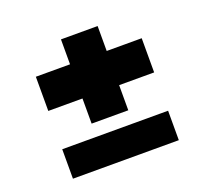

<svg xmlns="http://www.w3.org/2000/svg" viewBox="-109 -746 939 876"><g transform="rotate(-20 360.0 -308.0)"><path d="M269 -207V-329H103V-495H269V-616H447V-495H617V-329H447V-207ZM103 0V-143H617V0Z"/></g></svg>

Font: Mona Sans Expanded Black
Style: Regular
Weight: 900
Width: 7
Designer: Deni Anggara
Foundry: GitHub
Version: Version 2.000